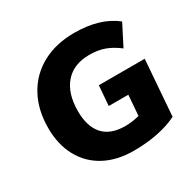

<svg xmlns="http://www.w3.org/2000/svg" viewBox="-160 -887 1070 1062"><g transform="rotate(-30 375.5 -356.0)"><path d="M708 -402 681 -47Q628 -20 556.5 -5.5Q485 9 403 9Q296 9 217.5 -33Q139 -75 96.5 -153Q54 -231 54 -336Q54 -452 101.5 -539Q149 -626 236.5 -673.5Q324 -721 441 -721Q605 -721 703 -643L635 -510Q592 -543 550 -558.5Q508 -574 453 -574Q352 -574 297.5 -511Q243 -448 243 -335Q243 -237 289.5 -185Q336 -133 430 -133Q472 -133 520 -145L530 -275H405L415 -402Z"/></g></svg>

Font: Muli Black
Style: Italic
Weight: 900
Italic angle: -4.541°
Designer: Vernon Adams
Foundry: Vernon Adams
Version: Version 2.001